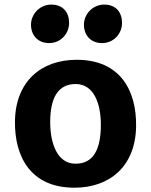

<svg xmlns="http://www.w3.org/2000/svg" viewBox="-20 -832 676 859"><path d="M436.5 -639.2C487.3 -639.2 525.9 -679.7 525.9 -729.5C525.9 -776.4 499.5 -811.5 445.8 -811.5C396 -811.5 355.5 -770 355.5 -721.2C355.5 -673.3 387.2 -639.2 436.5 -639.2ZM199.7 -639.2C250.5 -639.2 289.1 -679.7 289.1 -729.5C289.1 -776.4 262.7 -811.5 209 -811.5C159.2 -811.5 118.7 -770 118.7 -721.2C118.7 -673.3 150.4 -639.2 199.7 -639.2ZM46.9 -290C44.9 -131.3 116.7 7.8 313 7.8C470.7 7.8 586.4 -87.9 588.9 -266.6C591.3 -425.3 519.5 -564.5 323.2 -564.5C165 -564.5 49.8 -468.8 46.9 -290ZM316.4 -99.6C236.8 -100.6 204.6 -189 204.6 -286.1C204.6 -394 239.3 -456.5 319.8 -456.1C399.9 -455.1 431.2 -368.7 431.2 -273.9C431.2 -162.1 397 -98.6 316.4 -99.6Z"/></svg>

Font: Merriweather Sans
Style: Bold
Weight: 700
Designer: Eben Sorkin ( eben@eyebytes.com )
Foundry: Eben Sorkin
Version: Version 1.003